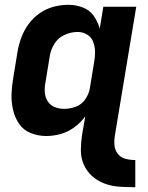

<svg xmlns="http://www.w3.org/2000/svg" viewBox="-20 -558 616 799"><path d="M543 221V108Q521 108 501 102.5Q481 97 469 80.5Q457 64 456 42.5Q455 21 459 0L547 -530H410L395 -439Q387 -468 370 -492Q353 -516 324.5 -527Q296 -538 264 -538Q234 -538 203.5 -530Q173 -522 146 -503.5Q119 -485 99.5 -458.5Q80 -432 69 -402.5Q58 -373 53 -343L35 -233Q29 -199 28 -165.5Q27 -132 34.5 -100Q42 -68 60 -42Q78 -16 108.5 -4Q139 8 172 8Q203 8 233 -0.5Q263 -9 289.5 -28.5Q316 -48 335 -74L322 0Q317 32 316.5 65Q316 98 328.5 126.5Q341 155 363.5 175Q386 195 415.5 206Q445 217 477.5 219Q510 221 542 221ZM247 -105Q226 -105 207.5 -112.5Q189 -120 178.5 -136.5Q168 -153 166.5 -173.5Q165 -194 169 -214L187 -324Q191 -351 206.5 -376Q222 -401 249 -413Q276 -425 303 -425Q324 -425 342 -414.5Q360 -404 367.5 -384.5Q375 -365 375.5 -343.5Q376 -322 372 -301L354 -191Q350 -167 335 -145Q320 -123 295.5 -114Q271 -105 247 -105Z"/></svg>

Font: Iosevka Sparkle XBdObl
Style: Regular
Weight: 800
Italic angle: -9°
Designer: Belleve Invis
Foundry: Belleve Invis
Version: Version 4.5.0; ttfautohint (v1.8.3)